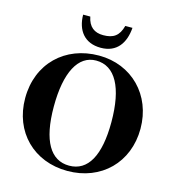

<svg xmlns="http://www.w3.org/2000/svg" viewBox="-130 -1011 1039 1139"><g transform="rotate(15 389.0 -441.0)"><path d="M566 -328C566 -122 505 -14 390 -14C276 -14 212 -119 212 -330C212 -540 275 -658 385 -658C502 -658 566 -541 566 -328ZM743 -335C743 -542 595 -691 394 -691C186 -691 35 -547 35 -334C35 -127 181 19 388 19C595 19 743 -127 743 -335ZM498 -901C481 -837 447 -814 385 -814C331 -814 295 -840 283 -901H239C240 -805 290 -738 390 -738C489 -738 535 -807 542 -901Z"/></g></svg>

Font: XITS
Style: Bold
Weight: 700
Designer: MicroPress Inc., with final additions and corrections provided by Coen Hoffman, Elsevier (retired)
Version: Version 1.302